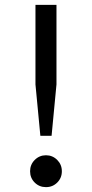

<svg xmlns="http://www.w3.org/2000/svg" viewBox="-20 -750 375 785"><path d="M121.8 -3.7Q103 -22.5 103 -49.8Q103 -77.1 122.1 -96.2Q141.1 -115.2 168 -115.2Q194.8 -115.2 213.9 -96.2Q232.9 -77.1 232.9 -49.8Q232.9 -22.5 214.1 -3.7Q195.3 15.1 168 15.1Q140.6 15.1 121.8 -3.7ZM125 -730H210.9V-404.8L190.9 -194.8H145L125 -404.8Z"/></svg>

Font: Miedinger*
Style: Book
Weight: 400
Version: Version 001.000